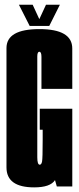

<svg xmlns="http://www.w3.org/2000/svg" viewBox="-20 -806 342 830"><path d="M127.8 4Q8 4 8 -82.5Q8 -169 8 -340.5Q8 -515.8 8 -598Q8 -680.2 150.2 -680.2Q292.4 -680.2 292.4 -596.4Q292.5 -512.5 292.5 -421.8H159.2Q159.2 -537.9 159.2 -560.1Q159.2 -582.2 150.2 -582.2Q141.2 -582.2 141.2 -562.1Q141.2 -542 141.2 -329.2Q141.2 -157.8 141.2 -125.9Q141.2 -94 151.8 -94Q159 -94 161.8 -107.6Q164.5 -121.2 164.5 -203.1V-245.2H151.9V-336H292.5V0H225.6L217.8 -27.4Q197.5 4 127.8 4ZM108.2 -694 61.8 -785.5H121.2L150 -723.2L178.8 -785.5H238.8L193 -694Z"/></svg>

Font: Anybody UltraCondensed Thin
Style: Regular
Weight: 100
Width: 1
Designer: Tyler Finck
Foundry: Etcetera Type Company
Version: Version 1.110